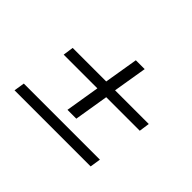

<svg xmlns="http://www.w3.org/2000/svg" viewBox="-109 -753 967 967"><g transform="rotate(45 374.0 -269.5)"><path d="M322 -119 352 -302H112L120 -358H359L389 -539H452L422 -358H662L654 -302H415L385 -119ZM64 0 73 -57H615L606 0Z"/></g></svg>

Font: Nunito Sans 7pt Expanded Light
Style: Italic
Weight: 300
Width: 7
Italic angle: -9°
Designer: Vernon Adams
Foundry: Vernon Adams
Version: Version 3.101;gftools[0.9.27]